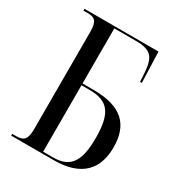

<svg xmlns="http://www.w3.org/2000/svg" viewBox="-171 -825 867 936"><g transform="rotate(30 263.0 -357.0)"><path d="M31 0H271C427 0 492 -78 492 -199C492 -325 428 -394 267 -394H205V-704H326C410 -704 435 -678 441 -591L444 -541H454L448 -714H31V-704H55C97 -704 112 -689 112 -630V-86C112 -27 98 -10 53 -10H31ZM261 -10H205V-384H251C354 -384 394 -336 394 -197C394 -68 361 -10 261 -10Z"/></g></svg>

Font: Noto Serif Display Condensed
Style: Regular
Weight: 400
Width: 3
Designer: Monotype Design Team
Foundry: Monotype Imaging Inc.
Version: Version 2.009